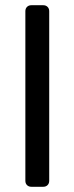

<svg xmlns="http://www.w3.org/2000/svg" viewBox="-20 -591 285 735"><path d="M100 124Q89.8 124 83.4 117.6Q77.1 111.3 77.1 101.1V-548.1Q77.1 -558.3 83.4 -564.6Q89.8 -571 100 -571H145.5Q155.7 -571 162.1 -564.6Q168.4 -558.3 168.4 -548.1V101.1Q168.4 111.3 162.1 117.6Q155.7 124 145.5 124Z"/></svg>

Font: Rubik Light
Style: Regular
Weight: 300
Designer: Hubert and Fischer
Foundry: Hubert and Fischer
Version: Version 2.300;gftools[0.9.30]